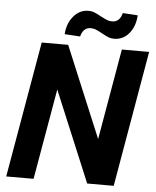

<svg xmlns="http://www.w3.org/2000/svg" viewBox="-60 -950 814 1000"><g transform="rotate(5 347.5 -450.0)"><path d="M572.3 0H433.6L235.8 -474.1L153.3 0H10.3L133.8 -710.9H272L470.2 -235.8L552.7 -710.9H695.3ZM619.6 -895.5Q616.2 -837.9 585.2 -800.5Q554.2 -763.2 506.8 -763.2Q493.2 -763.2 480.7 -767.3Q468.3 -771.5 443.4 -785.4Q418.5 -799.3 406 -803.7Q393.6 -808.1 379.4 -807.6Q342.3 -806.2 330.1 -759.8L249 -764.6Q252.4 -821.3 284.9 -859.4Q317.4 -897.5 364.3 -896.5Q377 -896.5 388.4 -892.8Q399.9 -889.2 427 -874.5Q454.1 -859.9 466.1 -856Q478 -852.1 491.7 -852.5Q529.3 -854 541 -900.4Z"/></g></svg>

Font: RobotoInd
Style: Bold Italic
Weight: 700
Italic angle: -12°
Designer: Google
Version: Version 2.001150; 2014